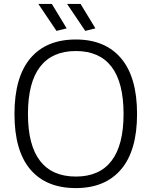

<svg xmlns="http://www.w3.org/2000/svg" viewBox="-20 -952 775 982"><path d="M368 10Q216 10 135 -85.5Q54 -181 54 -369Q54 -557 135 -653.5Q216 -750 368 -750Q518 -750 599.5 -653.5Q681 -557 681 -369Q681 -182 599.5 -86Q518 10 368 10ZM368 -49Q489 -49 550.5 -129.5Q612 -210 612 -369Q612 -530 550.5 -610.5Q489 -691 368 -691Q247 -691 185 -610.5Q123 -530 123 -369Q123 -209 185 -129Q247 -49 368 -49ZM269 -794 176 -932H245L321 -807ZM416 -794 323 -932H392L468 -807Z"/></svg>

Font: Encode Sans Normal
Style: Light
Weight: 300
Designer: Pablo Impallari, Andres Torresi
Foundry: Pablo Impallari, Andres Torresi
Version: Version 1.000; ttfautohint (v1.00) -l 8 -r 50 -G 200 -x 14 -